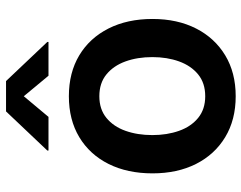

<svg xmlns="http://www.w3.org/2000/svg" viewBox="-104 -702 816 649"><g transform="rotate(-90 304.5 -377.0)"><path d="M304.2 11.2Q224.6 11.2 166 -24.2Q107.4 -59.6 75.4 -122.8Q43.5 -186 43.5 -270Q43.5 -355 75.4 -418.7Q107.4 -482.4 166 -517.6Q224.6 -552.7 304.2 -552.7Q383.8 -552.7 442.4 -517.6Q501 -482.4 533.2 -418.7Q565.4 -355 565.4 -270Q565.4 -186 533.2 -122.8Q501 -59.6 442.4 -24.2Q383.8 11.2 304.2 11.2ZM304.2 -91.8Q348.6 -91.8 377.9 -115.7Q407.2 -139.6 421.9 -180.2Q436.5 -220.7 436.5 -270.5Q436.5 -320.8 421.9 -361.3Q407.2 -401.9 377.9 -425.8Q348.6 -449.7 304.2 -449.7Q260.3 -449.7 231 -425.8Q201.7 -401.9 187.3 -361.3Q172.9 -320.8 172.9 -270.5Q172.9 -220.7 187.3 -180.2Q201.7 -139.6 231 -115.7Q260.3 -91.8 304.2 -91.8ZM234.4 -621.6H120.6V-625.5L252.9 -765.1H355.5L487.8 -625.5V-621.6H373.5L304.2 -705.1Z"/></g></svg>

Font: Inter-SemiBold
Style: Regular
Weight: 600
Designer: Rasmus Andersson
Foundry: rsms
Version: Version 4.000;git-a52131595